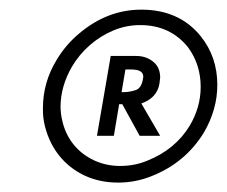

<svg xmlns="http://www.w3.org/2000/svg" viewBox="-20 -692 470 398"><path d="M225 -313.5Q186.5 -313.5 155.2 -328.2Q124 -343 103.2 -368.8Q82.5 -394.5 73.5 -429Q68.5 -447.5 69 -468Q69 -521.5 97.5 -568Q116 -599 144 -622.5Q202.5 -672 273 -672Q351.5 -672 396 -617Q430.5 -574 430.5 -516Q430.5 -465 402.5 -417Q364 -354.5 294.5 -327Q261 -313.5 225 -313.5ZM229 -348Q259.5 -348 285.5 -359Q343 -382 373 -431Q396 -469.5 396 -512Q396 -557.5 370.5 -593Q333.5 -640 270.5 -640Q241.5 -640 214.8 -628.8Q188 -617.5 166 -598.2Q144 -579 129 -553.5Q106 -513.5 105.5 -472Q105.5 -456 109.5 -440Q116 -413 132.5 -392.5Q149 -372 174.2 -360Q199.5 -348 229 -348ZM312 -410.5H269.5L233.5 -476H227L216 -410.5H181L209.5 -576H262.5Q285.5 -576 301 -561Q312 -550 312 -531L310.5 -518.5Q305.5 -489 273 -477.5ZM237 -501Q248 -501 261.2 -505.2Q274.5 -509.5 277 -533Q277 -548 252 -548H240L232 -501Z"/></svg>

Font: Lucymar Sans SemiBold
Style: Italic
Weight: 600
Italic angle: -10°
Foundry: The League of Moveable Type (original font) / Main changes by Cristiano Sobral with portions from Mirco Monsees
Version: Version 2.00;August 30, 2020;FontCreator 13.0.0.2681 64-bit